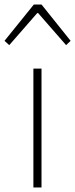

<svg xmlns="http://www.w3.org/2000/svg" viewBox="-43 -831 333 851"><path d="M105 0H141V-527H105ZM-23 -650 -2 -631 122 -773H126L250 -631L270 -650L141 -811H107Z"/></svg>

Font: Harano Aji Gothic KR ExtraLight
Style: Regular
Weight: 250
Foundry: Masamichi Hosoda
Version: HaranoAjiGothicKR-ExtraLight version 20220220;ttx 4.29.1